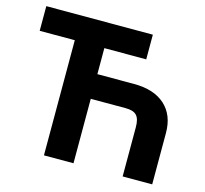

<svg xmlns="http://www.w3.org/2000/svg" viewBox="-103 -831 1011 947"><g transform="rotate(15 402.5 -357.0)"><path d="M752 0V-262.2C752 -322.8 733.4 -370.1 695.8 -404.3C658.2 -438 606 -455.1 538.1 -455.1H350.1V-587.9H564V-713.9H20V-587.9H199.2V0H350.1V-329.1H527.8C580.1 -329.1 601.1 -309.1 601.1 -251V0Z"/></g></svg>

Font: Noto Reveo Sans
Style: Bold
Weight: 700
Designer: Monotype Design team
Foundry: Monotype Imaging Inc.
Version: Version 1.04